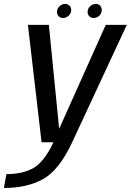

<svg xmlns="http://www.w3.org/2000/svg" viewBox="-75 -718 660 969"><path d="M134.8 0H289.3L564.9 -592.4H458.7L224.2 -69.3H223.4L171.6 -592.4H65.9ZM-55.2 230.7Q61 230.7 142 186.1Q223 141.5 289.3 0L195 -0.5Q149.6 96.5 95.7 128.7Q41.8 160.8 -42.9 160.8ZM243.4 -627.1Q258.8 -627.1 271.5 -638.9Q284.3 -650.7 284.3 -667.3Q284.3 -680.7 275.6 -689.4Q266.8 -698.1 253.8 -698.1Q237.9 -698.1 225.3 -686.3Q212.6 -674.5 212.6 -657.8Q212.6 -644.5 221.1 -635.8Q229.6 -627.1 243.4 -627.1ZM397.7 -627.1Q413.8 -627.1 426.2 -638.9Q438.6 -650.7 438.6 -667.3Q438.6 -680.7 430.3 -689.4Q421.9 -698.1 408.1 -698.1Q392.5 -698.1 379.8 -686.3Q367.2 -674.5 367.2 -657.8Q367.2 -644.5 375.9 -635.8Q384.6 -627.1 397.7 -627.1Z"/></svg>

Font: Anybody Thin
Style: Italic
Weight: 100
Italic angle: -10°
Designer: Tyler Finck
Foundry: Etcetera Type Company
Version: Version 1.114;gftools[0.9.25]